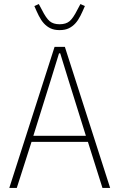

<svg xmlns="http://www.w3.org/2000/svg" viewBox="-20 -930 591 950"><path d="M487 0 415 -228H136L63 0H26L250 -698H301L525 0ZM320 -530 278 -666H272L230 -530L145 -258H405ZM275 -781Q248 -781 229.5 -790Q211 -799 197 -814.5Q183 -830 172 -852Q161 -874 150 -900L172 -910L187 -882Q208 -840 226 -825Q244 -810 275 -810Q306 -810 324 -825Q342 -840 363 -882L378 -910L400 -900Q389 -874 378 -852Q367 -830 353 -814.5Q339 -799 320.5 -790Q302 -781 275 -781Z"/></svg>

Font: IBM Plex Sans Condensed ExtraLight
Style: Regular
Weight: 200
Width: 3
Designer: Mike Abbink, Paul van der Laan, Pieter van Rosmalen
Foundry: Bold Monday
Version: Version 1.3